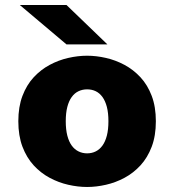

<svg xmlns="http://www.w3.org/2000/svg" viewBox="-20 -734 690 765"><path d="M327 11Q290.5 11 252 2.2Q213.5 -6.5 178 -25.5Q142.5 -44.5 114.2 -75.2Q86 -106 69.5 -149.5Q53 -193 53 -251Q53 -308.5 69.5 -352Q86 -395.5 114.2 -426Q142.5 -456.5 178 -475.5Q213.5 -494.5 252 -503.2Q290.5 -512 327 -512Q363.5 -512 402 -503.2Q440.5 -494.5 476 -475.5Q511.5 -456.5 539.8 -426Q568 -395.5 584.5 -352Q601 -308.5 601 -251Q601 -193 584.5 -149.5Q568 -106 539.8 -75.2Q511.5 -44.5 476 -25.5Q440.5 -6.5 402 2.2Q363.5 11 327 11ZM327 -123Q346 -123 361.5 -130.8Q377 -138.5 388.2 -154Q399.5 -169.5 405.8 -193.8Q412 -218 412 -251Q412 -284 405.8 -308Q399.5 -332 388.2 -347.5Q377 -363 361.5 -370.5Q346 -378 327 -378Q308.5 -378 292.8 -370.5Q277 -363 265.8 -347.5Q254.5 -332 248.2 -308Q242 -284 242 -251Q242 -218 248.2 -193.8Q254.5 -169.5 265.8 -154Q277 -138.5 292.8 -130.8Q308.5 -123 327 -123ZM245 -557 59 -714H245L408 -557Z"/></svg>

Font: Trispace Thin ExtraBold
Style: Regular
Weight: 800
Version: Version 1.210